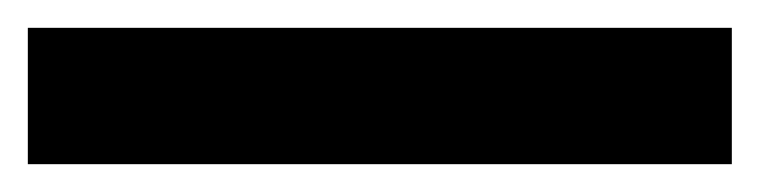

<svg xmlns="http://www.w3.org/2000/svg" viewBox="-23 -878 546 138"><path d="M503 -760H-3V-858H503Z"/></svg>

Font: Noto Sans Thaana
Style: Bold
Weight: 700
Designer: David Williams
Foundry: Google Inc.
Version: Version 3.001; ttfautohint (v1.8.4.7-5d5b)